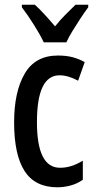

<svg xmlns="http://www.w3.org/2000/svg" viewBox="-20 -786 402 816"><path d="M224 10Q129 10 84.5 -59Q40 -128 40 -266Q40 -396 85 -473Q130 -550 226 -550Q263 -550 290 -542.5Q317 -535 340 -522L312 -443Q269 -466 233 -466Q137 -466 137 -267Q137 -73 235 -73Q260 -73 283.5 -80.5Q307 -88 332 -103V-22Q308 -5 279.5 2.5Q251 10 224 10ZM166 -606Q151 -638 124.5 -680Q98 -722 73 -755V-766H128Q146 -750 169 -725Q192 -700 214 -674Q238 -704 257.5 -723Q277 -742 301 -766H355V-755Q340 -735 322.5 -708.5Q305 -682 288.5 -655Q272 -628 262 -606Z"/></svg>

Font: Noto Sans Telugu ExtraCondensed Medium
Style: Regular
Weight: 500
Width: 2
Designer: Jelle Bosma - Monotype Design Team
Foundry: Monotype Imaging Inc.
Version: Version 2.005; ttfautohint (v1.8.4.7-5d5b)